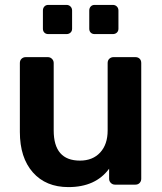

<svg xmlns="http://www.w3.org/2000/svg" viewBox="-20 -753 662 783"><path d="M259 10Q167 10 114 -50Q61 -110 61 -215V-496Q61 -507 68 -513.5Q75 -520 85 -520H175Q185 -520 192 -513Q199 -506 199 -496V-221Q199 -98 306 -98Q358 -98 388.5 -131Q419 -164 419 -221V-496Q419 -507 426 -513.5Q433 -520 443 -520H532Q543 -520 549.5 -513.5Q556 -507 556 -496V-24Q556 -14 549.5 -7Q543 0 532 0H449Q439 0 432 -7Q425 -14 425 -24V-65Q370 10 259 10ZM177 -614Q167 -614 161 -620Q155 -626 155 -636V-710Q155 -720 161 -726.5Q167 -733 177 -733H251Q261 -733 267.5 -726.5Q274 -720 274 -710V-636Q274 -626 267.5 -620Q261 -614 251 -614ZM366 -614Q356 -614 350 -620Q344 -626 344 -636V-710Q344 -720 350 -726.5Q356 -733 366 -733H440Q450 -733 456.5 -726.5Q463 -720 463 -710V-636Q463 -626 456.5 -620Q450 -614 440 -614Z"/></svg>

Font: Rubik AZ
Style: Regular
Weight: 500
Designer: Hubert and Fischer
Foundry: Hubert & Fischer
Version: Version 2.000